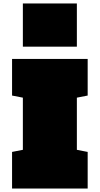

<svg xmlns="http://www.w3.org/2000/svg" viewBox="-20 -1091 577 1111"><path d="M112.3 -1070.8H424.8V-820.8H112.3ZM49.8 -750H487.3V-538.1L424.8 -525.9V-224.1L487.3 -211.9V0H49.8V-211.9L112.3 -224.1V-525.9L49.8 -538.1Z"/></svg>

Font: Holtwood One SC
Style: Regular
Weight: 400
Version: Version 1.000